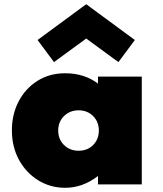

<svg xmlns="http://www.w3.org/2000/svg" viewBox="-20 -876 772 912"><path d="M289.5 16Q373 16 445.5 -40V0H653.5V-512H445.5V-479Q380.5 -528 289.5 -528Q215 -528 158 -492Q101 -456 68.8 -394.8Q36.5 -333.5 36.5 -257Q36.5 -178 70.5 -116.2Q104.5 -54.5 162 -19.2Q219.5 16 289.5 16ZM353.5 -160Q311.5 -160 284 -187.2Q256.5 -214.5 256.5 -256Q256.5 -297.5 284.2 -324.8Q312 -352 353.5 -352Q395 -352 422.2 -324.8Q449.5 -297.5 449.5 -256Q449.5 -214.5 422.5 -187.2Q395.5 -160 353.5 -160ZM236.5 -581 389.5 -693 542.5 -581 620.5 -686 389.5 -856 158.5 -686Z"/></svg>

Font: Spartan Black
Style: Regular
Weight: 900
Designer: Matt Bailey, Mirko Velimirovic
Foundry: Matt Bailey
Version: Version 1.003; ttfautohint (v1.8.3)